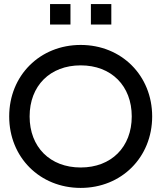

<svg xmlns="http://www.w3.org/2000/svg" viewBox="-20 -920 790 940"><path d="M375 0C575 0 725 -150 725 -350C725 -550 575 -700 375 -700C175 -700 25 -550 25 -350C25 -150 175 0 375 0ZM125 -350C125 -500 225 -600 375 -600C525 -600 625 -500 625 -350C625 -200 525 -100 375 -100C225 -100 125 -200 125 -350ZM225 -800H325V-900H225ZM425 -800H525V-900H425Z"/></svg>

Font: LS-VG5000
Style: Regular
Weight: 400
Designer: Justin Bihan, 2021
Foundry: Justin Bihan, 2021
Version: Version 1.000;Glyphs 3.1.2 (3151)